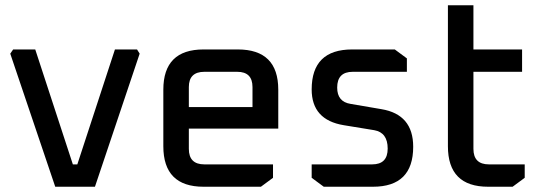

<svg xmlns="http://www.w3.org/2000/svg" viewBox="-20 -710 2051 730"><path d="M19 -506 30 -522H114L257 -85H274L417 -522H501L511 -506L341 0H190Z M601 -154V-369Q601 -522 754 -522H884Q1038 -522 1038 -369V-221H698V-144Q698 -85 757 -85H1018V-34L972 0H754Q601 0 601 -154ZM698 -303H940V-379Q940 -437 882 -437H757Q698 -437 698 -379Z M1165 -34V-85H1395Q1454 -85 1454 -145Q1454 -206 1403 -215L1287 -234Q1165 -254 1165 -370Q1165 -522 1319 -522H1481L1527 -488V-437H1321Q1262 -437 1262 -377Q1262 -323 1313 -315L1430 -295Q1551 -275 1551 -152Q1551 0 1398 0H1211Z M1683 -154V-690H1780V-522H1965V-437H1780V-144Q1780 -85 1839 -85H1975V-34L1929 0H1836Q1683 0 1683 -154Z"/></svg>

Font: Oxanium Medium
Style: Regular
Weight: 500
Designer: Severin Meyer
Version: Version 1.001